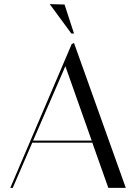

<svg xmlns="http://www.w3.org/2000/svg" viewBox="-20 -914 662 934"><path d="M42 0 137 -220H429L507 0H592L340 -705L329 -700L30 0ZM298 -592 426 -230H141ZM222 -894 327 -751H340L294 -892Z"/></svg>

Font: Italiana
Style: Regular
Weight: 400
Designer: Santiago Orozco
Foundry: Santiago Orozco
Version: Version 1.000;PS 001.001;hotconv 1.0.56